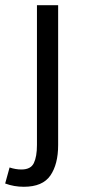

<svg xmlns="http://www.w3.org/2000/svg" viewBox="-60 -506 327 743"><path d="M22.9 149.9Q59.1 149.9 71 125Q83 100.1 83 55.2V-485.8H165V55.2Q165 129.4 135 173.1Q105 216.8 32.2 216.8Q-5.9 216.8 -40 204.1L-22.9 142.1Q0.5 149.9 22.9 149.9Z"/></svg>

Font: SourceSansPro-Regular
Style: Regular
Weight: 400
Designer: Paul D. Hunt
Foundry: Adobe Systems Incorporated
Version: Version 1.050;PS Version 1.000;hotconv 1.0.70;makeotf.lib2.5